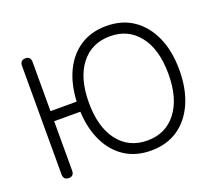

<svg xmlns="http://www.w3.org/2000/svg" viewBox="-122 -879 1179 1055"><g transform="rotate(-20 467.5 -351.0)"><path d="M593 13Q505 13 441 -28.5Q377 -70 340.5 -145Q304 -220 299 -321H146V-33Q146 0 116 0Q84 0 84 -33V-667Q84 -700 116 -700Q146 -700 146 -667V-380H299Q304 -482 340.5 -557Q377 -632 441 -673.5Q505 -715 593 -715Q685 -715 751 -669.5Q817 -624 853 -542.5Q889 -461 889 -351Q889 -241 853 -159Q817 -77 751 -32Q685 13 593 13ZM593 -46Q700 -46 762.5 -127Q825 -208 825 -351Q825 -494 762.5 -574.5Q700 -655 593 -655Q485 -655 422.5 -574.5Q360 -494 360 -351Q360 -208 422.5 -127Q485 -46 593 -46Z"/></g></svg>

Font: Zen Maru Gothic
Style: Regular
Weight: 400
Designer: Yoshimichi Ohira
Foundry: Positype
Version: Version 1.002